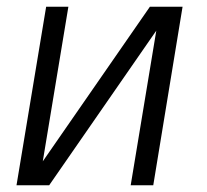

<svg xmlns="http://www.w3.org/2000/svg" viewBox="-20 -550 616 570"><path d="M29 0H126L444 -459L368 0H435L522 -530H425L107 -71L183 -530H117Z"/></svg>

Font: Iosevka Sparkle Light Oblique
Style: Regular
Weight: 300
Italic angle: -9°
Designer: Belleve Invis
Foundry: Belleve Invis
Version: Version 4.5.0; ttfautohint (v1.8.3)